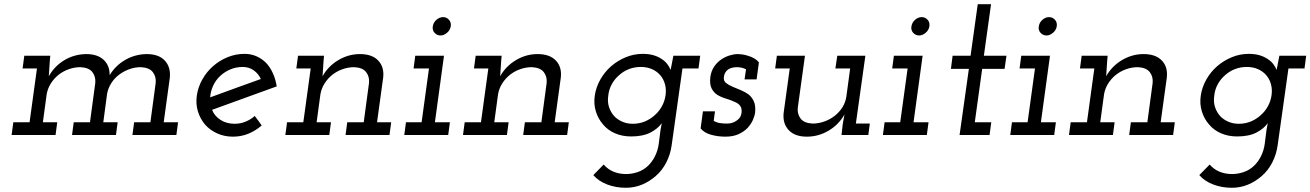

<svg xmlns="http://www.w3.org/2000/svg" viewBox="-20 -639 6204 909"><path d="M615 -60H692L717 -246Q720 -276 703.5 -297.5Q687 -319 647 -321Q619 -321 592.5 -311.5Q566 -302 544 -285.5Q522 -269 507 -245.5Q492 -222 487 -195L469 -60H537L529 0H321L329 -60H406L431 -246Q434 -276 417.5 -297.5Q401 -319 361 -321Q333 -321 306 -311.5Q279 -302 257.5 -285Q236 -268 221 -244.5Q206 -221 201 -193L183 -60H251L243 0H35L43 -60H120L155 -315H87L95 -375H218L216 -353Q214 -332 213.5 -315.5Q213 -299 211 -278Q238 -326 284.5 -354Q331 -382 388 -383Q442 -383 471 -355.5Q500 -328 499 -283Q527 -329 573 -355.5Q619 -382 674 -383Q732 -383 760.5 -352Q789 -321 784 -271L755 -60H823L815 0H607Z M1290 -230Q1213 -202 1137 -174.5Q1061 -147 984 -119Q996 -89 1024.5 -71Q1053 -53 1091 -53Q1118 -53 1142.5 -63Q1167 -73 1186 -90Q1195 -79 1203 -67.5Q1211 -56 1219 -45Q1190 -20 1156 -6Q1122 8 1083 8Q1042 8 1008 -7.5Q974 -23 951 -49Q928 -76 917 -111.5Q906 -147 912 -188Q918 -228 938.5 -264Q959 -300 989.5 -326.5Q1020 -353 1058 -368.5Q1096 -384 1138 -384Q1169 -384 1195.5 -372Q1222 -360 1242 -339Q1260 -319 1272.5 -291Q1285 -263 1290 -230ZM1129 -322Q1097 -322 1069.5 -310Q1042 -298 1021.5 -278.5Q1001 -259 989 -233Q977 -207 975 -178Q1036 -200 1095.5 -222Q1155 -244 1215 -265Q1203 -291 1180.5 -306.5Q1158 -322 1129 -322Z M1624 -60H1702L1727 -246Q1730 -276 1713.5 -297.5Q1697 -319 1657 -321Q1629 -321 1602 -311.5Q1575 -302 1553.5 -285Q1532 -268 1517 -244.5Q1502 -221 1497 -193L1479 -60H1547L1539 0H1331L1339 -60H1416L1451 -315H1383L1391 -375H1514L1512 -353Q1510 -332 1509.5 -315.5Q1509 -299 1507 -278Q1534 -326 1582 -354.5Q1630 -383 1684 -383Q1742 -383 1771 -352Q1800 -321 1794 -271L1765 -60H1832L1824 0H1616Z M1902 -60H1976L2011 -315H1938L1946 -375H2082L2039 -60H2110L2102 0H1894ZM2029 -514Q2032 -533 2046.5 -545.5Q2061 -558 2078 -558Q2094 -558 2105.5 -545.5Q2117 -533 2114 -514Q2111 -496 2096 -483.5Q2081 -471 2066 -471Q2049 -471 2037.5 -483.5Q2026 -496 2029 -514Z M2465 -60H2543L2568 -246Q2571 -276 2554.5 -297.5Q2538 -319 2498 -321Q2470 -321 2443 -311.5Q2416 -302 2394.5 -285Q2373 -268 2358 -244.5Q2343 -221 2338 -193L2320 -60H2388L2380 0H2172L2180 -60H2257L2292 -315H2224L2232 -375H2355L2353 -353Q2351 -332 2350.5 -315.5Q2350 -299 2348 -278Q2375 -326 2423 -354.5Q2471 -383 2525 -383Q2583 -383 2612 -352Q2641 -321 2635 -271L2606 -60H2673L2665 0H2457Z M3168 -375H3295L3287 -315H3211L3160 48Q3154 92 3134.5 130Q3115 168 3085 194Q3054 221 3018.5 235.5Q2983 250 2943 250Q2896 250 2855 234.5Q2814 219 2789 190L2838 140Q2858 163 2885 174Q2912 185 2944 185Q2972 185 2999.5 175.5Q3027 166 3048 146Q3068 127 3081.5 99.5Q3095 72 3099 40L3107 -23Q3109 -32 3110 -39.5Q3111 -47 3113 -56Q3095 -30 3059.5 -11.5Q3024 7 2968 7Q2926 7 2891.5 -8Q2857 -23 2835 -50Q2812 -76 2801 -111.5Q2790 -147 2796 -187Q2802 -227 2822.5 -263Q2843 -299 2873.5 -325.5Q2904 -352 2942.5 -368Q2981 -384 3023 -384Q3052 -384 3074 -377.5Q3096 -371 3112 -360Q3128 -350 3138.5 -336.5Q3149 -323 3155 -308Q3158 -325 3161.5 -341.5Q3165 -358 3168 -375ZM2860 -188Q2855 -157 2863.5 -131.5Q2872 -106 2890 -87Q2905 -72 2927 -62.5Q2949 -53 2976 -53Q3006 -53 3032 -63.5Q3058 -74 3079 -93Q3100 -111 3113.5 -135.5Q3127 -160 3131 -188Q3135 -216 3128 -241Q3121 -266 3105 -284Q3089 -302 3066 -312Q3043 -322 3014 -322Q2984 -322 2958 -312Q2932 -302 2911 -283Q2890 -265 2876.5 -240.5Q2863 -216 2860 -188Z M3297 -31 3308 -112H3365L3359 -67Q3372 -59 3387 -56.5Q3402 -54 3422 -54Q3434 -54 3445 -57Q3456 -60 3466 -67Q3477 -74 3483 -83Q3489 -92 3491 -106Q3493 -127 3483.5 -139Q3474 -151 3455 -158Q3438 -166 3416 -172.5Q3394 -179 3376 -190Q3359 -201 3349 -220.5Q3339 -240 3343 -274Q3347 -303 3361 -323.5Q3375 -344 3394 -357Q3413 -370 3434 -376.5Q3455 -383 3473 -383Q3480 -383 3493 -381.5Q3506 -380 3521 -375Q3536 -371 3550 -363Q3564 -355 3573 -344L3562 -263H3505L3512 -311Q3502 -316 3491 -318.5Q3480 -321 3469 -321Q3458 -321 3447 -318.5Q3436 -316 3427 -310Q3419 -304 3413.5 -295Q3408 -286 3407 -273Q3405 -256 3417.5 -246Q3430 -236 3448 -228.5Q3466 -221 3486.5 -212.5Q3507 -204 3524 -192Q3540 -179 3549 -159Q3558 -139 3555 -107Q3553 -90 3544.5 -71Q3536 -52 3520 -34Q3503 -16 3477 -4Q3451 8 3414 8Q3379 8 3346.5 -1Q3314 -10 3297 -31Z M3964 0 3970 -52 3978 -97Q3951 -49 3903 -20.5Q3855 8 3800 8Q3743 8 3714 -23Q3685 -54 3690 -104L3719 -315H3650L3658 -375H3791L3757 -129Q3754 -99 3770.5 -77.5Q3787 -56 3827 -54Q3855 -54 3882 -63.5Q3909 -73 3931 -90Q3953 -107 3968 -130.5Q3983 -154 3987 -182L4005 -315H3935L3944 -375H4077L4032 -54H4098L4091 0Z M4168 -60H4242L4277 -315H4204L4212 -375H4348L4305 -60H4376L4368 0H4160ZM4295 -514Q4298 -533 4312.5 -545.5Q4327 -558 4344 -558Q4360 -558 4371.5 -545.5Q4383 -533 4380 -514Q4377 -496 4362 -483.5Q4347 -471 4332 -471Q4315 -471 4303.5 -483.5Q4292 -496 4295 -514Z M4609 -619H4672L4638 -375H4745L4736 -313H4630L4595 -60H4673L4665 0H4523L4567 -313H4482L4490 -375H4575Z M4771 -60H4845L4880 -315H4807L4815 -375H4951L4908 -60H4979L4971 0H4763ZM4898 -514Q4901 -533 4915.5 -545.5Q4930 -558 4947 -558Q4963 -558 4974.5 -545.5Q4986 -533 4983 -514Q4980 -496 4965 -483.5Q4950 -471 4935 -471Q4918 -471 4906.5 -483.5Q4895 -496 4898 -514Z M5334 -60H5412L5437 -246Q5440 -276 5423.5 -297.5Q5407 -319 5367 -321Q5339 -321 5312 -311.5Q5285 -302 5263.5 -285Q5242 -268 5227 -244.5Q5212 -221 5207 -193L5189 -60H5257L5249 0H5041L5049 -60H5126L5161 -315H5093L5101 -375H5224L5222 -353Q5220 -332 5219.5 -315.5Q5219 -299 5217 -278Q5244 -326 5292 -354.5Q5340 -383 5394 -383Q5452 -383 5481 -352Q5510 -321 5504 -271L5475 -60H5542L5534 0H5326Z M6037 -375H6164L6156 -315H6080L6029 48Q6023 92 6003.5 130Q5984 168 5954 194Q5923 221 5887.5 235.5Q5852 250 5812 250Q5765 250 5724 234.5Q5683 219 5658 190L5707 140Q5727 163 5754 174Q5781 185 5813 185Q5841 185 5868.5 175.5Q5896 166 5917 146Q5937 127 5950.5 99.5Q5964 72 5968 40L5976 -23Q5978 -32 5979 -39.5Q5980 -47 5982 -56Q5964 -30 5928.5 -11.5Q5893 7 5837 7Q5795 7 5760.5 -8Q5726 -23 5704 -50Q5681 -76 5670 -111.5Q5659 -147 5665 -187Q5671 -227 5691.5 -263Q5712 -299 5742.5 -325.5Q5773 -352 5811.5 -368Q5850 -384 5892 -384Q5921 -384 5943 -377.5Q5965 -371 5981 -360Q5997 -350 6007.5 -336.5Q6018 -323 6024 -308Q6027 -325 6030.5 -341.5Q6034 -358 6037 -375ZM5729 -188Q5724 -157 5732.5 -131.5Q5741 -106 5759 -87Q5774 -72 5796 -62.5Q5818 -53 5845 -53Q5875 -53 5901 -63.5Q5927 -74 5948 -93Q5969 -111 5982.5 -135.5Q5996 -160 6000 -188Q6004 -216 5997 -241Q5990 -266 5974 -284Q5958 -302 5935 -312Q5912 -322 5883 -322Q5853 -322 5827 -312Q5801 -302 5780 -283Q5759 -265 5745.5 -240.5Q5732 -216 5729 -188Z"/></svg>

Font: Josefin Slab SemiBold
Style: Italic
Weight: 600
Italic angle: -12°
Designer: Santiago Orozco
Foundry: Typemade
Version: Version 2.000